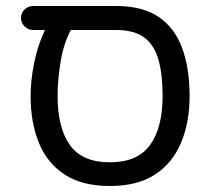

<svg xmlns="http://www.w3.org/2000/svg" viewBox="-20 -610 704 640"><path d="M346 10Q255 10 196.5 -27.5Q138 -65 110 -133Q82 -201 82 -290Q82 -342 94 -401Q106 -460 130 -510H90Q74 -510 62 -522Q50 -534 50 -550Q50 -567 62 -578.5Q74 -590 90 -590H366Q457 -590 510.5 -552.5Q564 -515 588 -447.5Q612 -380 612 -290Q612 -201 583 -133Q554 -65 495.5 -27.5Q437 10 346 10ZM172 -290Q172 -184 213 -126.5Q254 -69 346 -69Q438 -69 480 -126.5Q522 -184 522 -290Q522 -361 508.5 -410Q495 -459 461.5 -484.5Q428 -510 366 -510H216Q192 -465 182 -404.5Q172 -344 172 -290Z"/></svg>

Font: Varela Round
Style: Regular
Weight: 400
Designer: Joe Prince, Avraham Cornfeld
Foundry: Joe Prince, Avraham Cornfeld
Version: Version 3.010; ttfautohint (v1.8.4.7-5d5b)